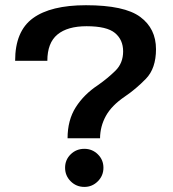

<svg xmlns="http://www.w3.org/2000/svg" viewBox="-20 -700 665 736"><path d="M239 -170Q239 -239.5 270.5 -289Q302 -338.5 356 -374Q393 -400 422.5 -429Q452 -458 452 -503Q452 -547.5 420.8 -573.5Q389.5 -599.5 312 -599.5Q238.5 -599.5 200 -567.5Q161.5 -535.5 161.5 -467H38Q38 -580.5 106.2 -630.2Q174.5 -680 309.5 -680Q457 -680 517.5 -635.2Q578 -590.5 578 -511.5Q578 -438 539.5 -398.2Q501 -358.5 458 -329.5Q408 -295.5 386 -255.8Q364 -216 363.5 -170ZM303.5 16.5Q272.5 16.5 251 -5Q229.5 -26.5 229.5 -57Q229.5 -87.5 251 -108.5Q272.5 -129.5 303.5 -129.5Q333.5 -129.5 355 -108.5Q376.5 -87.5 376.5 -57Q376.5 -26.5 355 -5Q333.5 16.5 303.5 16.5Z"/></svg>

Font: Anybody ExtraExpanded Medium
Style: Regular
Weight: 500
Width: 8
Designer: Tyler Finck
Foundry: Etcetera Type Company
Version: Version 1.010; ttfautohint (v1.8.3) -l 8 -r 50 -G 200 -x 14 